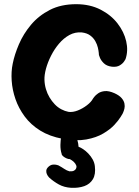

<svg xmlns="http://www.w3.org/2000/svg" viewBox="-20 -671 664 919"><path d="M280 -6.5Q217.2 -18.2 172.2 -46.2Q127.2 -74.2 98.1 -113.6Q69 -153 53.9 -197Q38.8 -241 35.9 -284.9Q33 -328.8 40.8 -366Q49.5 -410 70.8 -459.5Q92 -509 128.5 -552.5Q165 -596 218.5 -623.5Q272 -651 345.2 -651Q411 -650.8 461.2 -625Q511.5 -599.2 542.6 -558.9Q573.8 -518.5 584.1 -473.2Q594.5 -428 580.8 -387.8Q580.8 -387.8 574.4 -377.5Q568 -367.2 553.5 -358.2Q539 -349.2 514.8 -351.8Q489.8 -355.2 476.4 -368.8Q463 -382.2 458.2 -395Q453.5 -407.8 453.5 -407.8Q453.5 -407.8 452.8 -417.6Q452 -427.5 448.5 -442.9Q445 -458.2 436.2 -473.9Q427.5 -489.5 412 -501.1Q396.5 -512.8 371.5 -515.8Q339.8 -518.5 312.1 -503.4Q284.5 -488.2 262.4 -462Q240.2 -435.8 224.4 -404.4Q208.5 -373 200.2 -342.6Q192 -312.2 192.8 -289.2Q193.5 -265.8 199.9 -244.4Q206.2 -223 217.1 -204.8Q228 -186.5 242 -171.9Q256 -157.2 273.1 -148.1Q290.2 -139 308.2 -135.5Q328.8 -133 352.2 -142.2Q375.8 -151.5 396.2 -167.2Q416.8 -183 425.2 -199.2Q425.2 -199.2 431.1 -207.2Q437 -215.2 449.6 -224.1Q462.2 -233 481.6 -234.9Q501 -236.8 528.2 -224.8Q551.2 -214.2 562.1 -201.5Q573 -188.8 575.6 -175.5Q578.2 -162.2 575.6 -151.5Q573 -140.8 570 -134Q567 -127.2 567 -127.2Q567 -127.2 557.6 -111.6Q548.2 -96 528 -73.9Q507.8 -51.8 474.2 -32Q440.8 -12.2 392.9 -3.5Q345 5.2 280 -6.5ZM321.2 228Q287.2 226 261.9 212Q236.5 198 215.5 179Q215.5 179 211.5 174.2Q207.5 169.5 204.1 161.9Q200.8 154.2 201.6 145.1Q202.5 136 212.2 127Q222.2 118 233 117Q243.8 116 251.6 118.2Q259.5 120.5 259.5 120.5Q276.5 129.8 288 137.6Q299.5 145.5 312.5 149Q326.2 149.8 333.6 146.1Q341 142.5 343.9 136.1Q346.8 129.8 346 123.5Q342 112.2 333.8 104.4Q325.5 96.5 314.2 90.5Q309 91.2 299.5 87.4Q290 83.5 282.5 77.2Q275 71 275.2 66Q268.8 46 269.2 22.5Q269.8 -1 272.8 -15.2Q272.8 -15.2 275.1 -22.8Q277.5 -30.2 285.5 -38Q293.5 -45.8 310.5 -45Q327.5 -44.2 335.9 -32Q344.2 -19.8 344.2 -19.8Q346.5 -12.2 350.8 1.5Q355 15.2 356 31.5Q365.8 34.8 378.1 43Q390.5 51.2 402.9 64.1Q415.2 77 423.6 92.1Q432 107.2 434 124.2Q438.8 163.2 424.6 186.8Q410.5 210.2 383.4 219.9Q356.2 229.5 321.2 228Z"/></svg>

Font: Sour Gummy Black
Style: Regular
Weight: 900
Version: Version 1.000